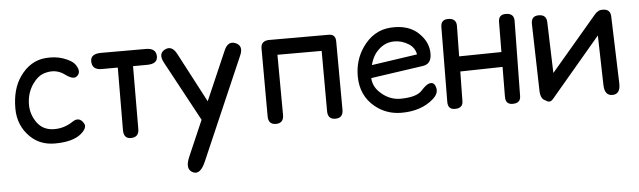

<svg xmlns="http://www.w3.org/2000/svg" viewBox="-50 -728 3996 1200"><g transform="rotate(-5 1948.0 -128.0)"><path d="M396 -103Q439 -131.8 466.3 -85.9Q482.4 -58.6 440.9 -22Q387.2 23.9 272 23.4Q181.2 22.9 121.1 -35.2Q46.4 -107.4 46.4 -216.3Q46.4 -336.4 99.6 -413.1Q164.1 -506.3 263.7 -513.7Q321.8 -518.1 369.6 -502.4Q428.7 -482.4 448.2 -452.1Q478 -405.3 444.8 -381.3Q421.9 -364.7 374.5 -399.9Q317.4 -442.4 245.1 -419.4Q204.6 -406.7 171.9 -359.9Q134.8 -306.2 133.3 -236.8Q131.8 -171.4 171.4 -117.2Q207.5 -68.8 272 -66.4Q338.4 -64 396 -103Z M610.4 -515.6H891.6Q955.1 -515.6 956.1 -464.4Q957 -416.5 891.6 -416Q846.7 -416 802.2 -415.5Q801.8 -218.3 800.8 -21.5Q800.8 31.7 747.6 30.8Q704.6 29.8 704.6 -22.5Q705.6 -218.8 706.5 -415L606 -414.6Q544.4 -414.1 544.4 -469.2Q544.4 -515.6 610.4 -515.6Z M1453.6 -502.4Q1500.5 -482.4 1475.6 -424.8L1196.8 218.3Q1163.1 296.4 1120.1 278.8Q1068.8 257.8 1102.5 180.2L1199.7 -44.4L996.6 -420.4Q965.3 -478 1008.3 -501Q1053.7 -525.4 1084.5 -467.3L1248 -156.2L1381.8 -464.4Q1406.7 -522 1453.6 -502.4Z M1660.6 -504.4Q1664.6 -504.4 1668.5 -504.4Q1669.4 -504.4 1670.4 -504.4H2025.9Q2028.3 -504.4 2030.8 -504.4Q2032.2 -504.4 2033.7 -504.4Q2080.6 -506.3 2080.6 -459.5L2082.5 -29.8Q2082.5 22 2033.7 22Q1985.8 22 1985.8 -29.8Q1985.4 -218.8 1984.9 -407.7H1707.5L1709.5 -29.8Q1709.5 22 1660.6 22Q1612.8 22 1612.8 -29.8L1611.8 -455.6Q1611.8 -502.4 1660.6 -504.4Z M2278.8 -211.4Q2281.2 -156.2 2328.6 -114.7Q2383.3 -66.4 2451.7 -66.9Q2551.3 -67.9 2585.4 -106Q2618.2 -142.6 2639.2 -147Q2662.6 -151.9 2672.4 -132.3Q2695.3 -86.9 2650.9 -47.4Q2572.8 22 2445.8 21Q2352.5 20 2282.7 -37.6Q2195.8 -108.9 2195.8 -231Q2195.8 -331.5 2250.5 -410.2Q2318.8 -508.3 2427.2 -515.1Q2540 -522 2603.5 -459.5Q2663.6 -400.9 2661.1 -326.2Q2659.2 -266.1 2606.9 -258.8ZM2289.6 -292 2576.7 -334Q2569.3 -376.5 2532.2 -400.4Q2489.3 -427.7 2440.9 -427.2Q2373.5 -427.2 2324.7 -367.2Q2303.2 -340.3 2289.6 -292Z M2791 -537.6Q2841.3 -536.6 2840.8 -489.7L2837.9 -298.8Q2970.7 -300.8 3103.5 -302.7L3105 -491.7Q3105.5 -538.6 3152.8 -537.6Q3203.1 -536.6 3202.6 -489.7L3195.8 -18.1Q3195.3 27.8 3142.1 25.9Q3100.6 24.4 3101.1 -22L3102.5 -209.5L2836.9 -204.1Q2835.4 -111.3 2834 -18.1Q2833.5 27.8 2780.3 25.9Q2738.8 24.4 2739.3 -22L2743.2 -491.7Q2743.7 -538.6 2791 -537.6Z M3352.5 -511.2Q3404.3 -512.7 3405.3 -463.4L3415.5 -144L3706.1 -485.8Q3715.8 -497.6 3726.6 -503.4Q3736.8 -510.7 3753.9 -511.2Q3805.7 -512.7 3806.6 -463.4L3820.3 -43.5Q3822.3 23.4 3773.4 24.9Q3722.7 26.4 3720.7 -40.5L3712.9 -353.5L3409.7 4.9Q3405.8 11.2 3400.9 15.1Q3399.4 16.6 3398.4 18.1Q3377.9 43 3352.5 22.5Q3320.8 12.2 3319.3 -40.5L3308.6 -460.4Q3307.6 -509.8 3352.5 -511.2Z"/></g></svg>

Font: Comic Relief
Style: Regular
Weight: 400
Designer: Jeff Davis
Foundry: Loudifier
Version: Version 1.0